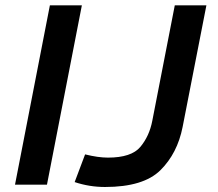

<svg xmlns="http://www.w3.org/2000/svg" viewBox="-20 -708 836 736"><path d="M37.5 0H160L293.8 -687.5H171.2ZM563.8 -245Q552.5 -186.2 518.1 -145Q483.8 -103.8 393.8 -103.8Q356.2 -103.8 306.2 -116.2L266.2 -10Q322.5 8.8 382.5 8.8Q530 8.8 595 -55.6Q660 -120 680 -221.2L771.2 -687.5H650Z"/></svg>

Font: Cambay
Style: Bold Italic
Weight: 700
Italic angle: -11°
Designer: Pooja Saxena
Foundry: Pooja Saxena
Version: Version 1.006;PS 001.006;hotconv 1.0.70;makeotf.lib2.5.58329